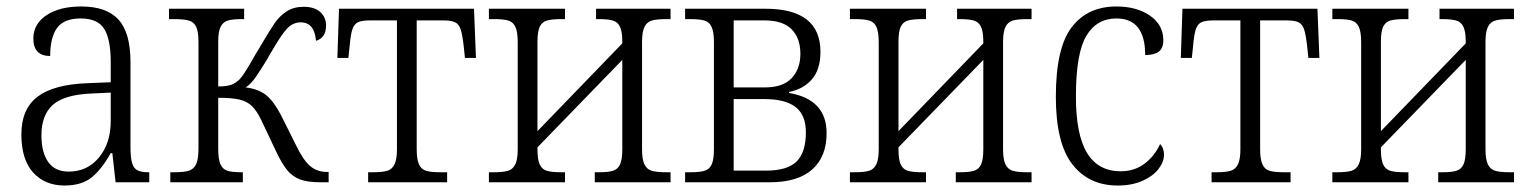

<svg xmlns="http://www.w3.org/2000/svg" viewBox="-20 -563 4719 593"><path d="M46 -148Q46 -226 95.5 -264Q145 -302 249 -306L322 -309V-371Q322 -441 302 -473.5Q282 -506 229 -506Q178 -506 156.5 -477Q135 -448 135 -390Q83 -390 83 -444Q83 -489 123.5 -516Q164 -543 231 -543Q309 -543 346 -502.5Q383 -462 383 -371V-109Q383 -76 388 -59.5Q393 -43 404.5 -37Q416 -31 438 -31H441V0H337L327 -90H322Q294 -40 263 -15Q232 10 179 10Q119 10 82.5 -30Q46 -70 46 -148ZM322 -189V-277L259 -274Q177 -270 142.5 -238.5Q108 -207 108 -145Q108 -92 129 -62.5Q150 -33 192 -33Q250 -33 286 -77Q322 -121 322 -189Z M506 -31H520Q549 -31 564 -36Q579 -41 586 -56.5Q593 -72 593 -105V-433Q593 -465 586 -480Q579 -495 563.5 -499.5Q548 -504 517 -504H502V-536H734V-504H728Q698 -504 683.5 -499.5Q669 -495 661.5 -480.5Q654 -466 654 -435V-296Q681 -296 695 -301.5Q709 -307 721 -319Q735 -334 769 -395Q778 -409 787 -425Q814 -471 829 -492.5Q844 -514 865.5 -528Q887 -542 918 -542Q951 -542 969 -526Q987 -510 987 -484Q987 -446 956 -437Q951 -494 909 -494Q884 -494 865.5 -473.5Q847 -453 819 -404Q817 -400 813.5 -395Q810 -390 807 -383Q782 -342 768.5 -323Q755 -304 739 -293Q780 -288 803.5 -268Q827 -248 848 -207L894 -115Q916 -69 937.5 -50.5Q959 -32 989 -32H995V0H972Q931 0 907.5 -8.5Q884 -17 867 -37.5Q850 -58 831 -99L787 -192Q773 -221 758 -235.5Q743 -250 719.5 -255.5Q696 -261 654 -261V-103Q654 -71 661 -55.5Q668 -40 682.5 -35.5Q697 -31 726 -31H730V0H506Z M1117 -31H1132Q1161 -31 1176 -35.5Q1191 -40 1198.5 -55.5Q1206 -71 1206 -102V-500H1123Q1098 -500 1086 -494.5Q1074 -489 1068.5 -473Q1063 -457 1060 -422L1056 -384H1022L1027 -536H1444L1450 -384H1416L1412 -422Q1408 -457 1402.5 -473Q1397 -489 1385 -494.5Q1373 -500 1348 -500H1267V-102Q1267 -71 1274 -55.5Q1281 -40 1296 -35.5Q1311 -31 1340 -31H1361V0H1117Z M1490 -31H1505Q1534 -31 1549 -35.5Q1564 -40 1571.5 -55.5Q1579 -71 1579 -102V-433Q1579 -464 1572 -479.5Q1565 -495 1550 -499.5Q1535 -504 1506 -504H1490V-536H1725V-504H1714Q1684 -504 1669 -499.5Q1654 -495 1647 -480.5Q1640 -466 1640 -434V-158L1902 -429V-434Q1902 -465 1895 -480Q1888 -495 1873 -499.5Q1858 -504 1829 -504H1821V-536H2051V-504H2038Q2008 -504 1993 -499.5Q1978 -495 1970.5 -480Q1963 -465 1963 -433V-102Q1963 -70 1970.5 -55Q1978 -40 1993 -35.5Q2008 -31 2038 -31H2051V0H1817V-31H1829Q1858 -31 1873 -35.5Q1888 -40 1895 -55Q1902 -70 1902 -102V-378L1640 -108V-102Q1640 -70 1647 -55Q1654 -40 1669 -35.5Q1684 -31 1714 -31H1725V0H1490Z M2096 -31H2112Q2141 -31 2156 -35.5Q2171 -40 2178 -55Q2185 -70 2185 -102V-433Q2185 -464 2178 -479.5Q2171 -495 2156 -499.5Q2141 -504 2112 -504H2096V-536H2344Q2514 -536 2514 -403Q2514 -349 2488 -318.5Q2462 -288 2417 -279V-276Q2533 -256 2533 -152Q2533 -79 2488.5 -39.5Q2444 0 2357 0H2096ZM2342 -293Q2398 -293 2425 -321.5Q2452 -350 2452 -397Q2452 -445 2425 -472.5Q2398 -500 2341 -500H2246V-293ZM2346 -36Q2412 -36 2440.5 -64.5Q2469 -93 2469 -154Q2469 -208 2437 -232.5Q2405 -257 2341 -257H2246V-36Z M2605 -31H2620Q2649 -31 2664 -35.5Q2679 -40 2686.5 -55.5Q2694 -71 2694 -102V-433Q2694 -464 2687 -479.5Q2680 -495 2665 -499.5Q2650 -504 2621 -504H2605V-536H2840V-504H2829Q2799 -504 2784 -499.5Q2769 -495 2762 -480.5Q2755 -466 2755 -434V-158L3017 -429V-434Q3017 -465 3010 -480Q3003 -495 2988 -499.5Q2973 -504 2944 -504H2936V-536H3166V-504H3153Q3123 -504 3108 -499.5Q3093 -495 3085.5 -480Q3078 -465 3078 -433V-102Q3078 -70 3085.5 -55Q3093 -40 3108 -35.5Q3123 -31 3153 -31H3166V0H2932V-31H2944Q2973 -31 2988 -35.5Q3003 -40 3010 -55Q3017 -70 3017 -102V-378L2755 -108V-102Q2755 -70 2762 -55Q2769 -40 2784 -35.5Q2799 -31 2829 -31H2840V0H2605Z M3241 -264Q3241 -415 3290 -479Q3339 -543 3428 -543Q3491 -543 3532 -514.5Q3573 -486 3573 -439Q3573 -414 3559 -403.5Q3545 -393 3517 -393Q3517 -506 3428 -506Q3367 -506 3335 -452Q3303 -398 3303 -265Q3303 -147 3337.5 -90.5Q3372 -34 3441 -34Q3484 -34 3515 -57.5Q3546 -81 3563 -118Q3575 -106 3575 -85Q3575 -63 3558 -41Q3541 -19 3508.5 -4.5Q3476 10 3432 10Q3343 10 3292 -55.5Q3241 -121 3241 -264Z M3722 -31H3737Q3766 -31 3781 -35.5Q3796 -40 3803.5 -55.5Q3811 -71 3811 -102V-500H3728Q3703 -500 3691 -494.5Q3679 -489 3673.5 -473Q3668 -457 3665 -422L3661 -384H3627L3632 -536H4049L4055 -384H4021L4017 -422Q4013 -457 4007.5 -473Q4002 -489 3990 -494.5Q3978 -500 3953 -500H3872V-102Q3872 -71 3879 -55.5Q3886 -40 3901 -35.5Q3916 -31 3945 -31H3966V0H3722Z M4095 -31H4110Q4139 -31 4154 -35.5Q4169 -40 4176.5 -55.5Q4184 -71 4184 -102V-433Q4184 -464 4177 -479.5Q4170 -495 4155 -499.5Q4140 -504 4111 -504H4095V-536H4330V-504H4319Q4289 -504 4274 -499.5Q4259 -495 4252 -480.5Q4245 -466 4245 -434V-158L4507 -429V-434Q4507 -465 4500 -480Q4493 -495 4478 -499.5Q4463 -504 4434 -504H4426V-536H4656V-504H4643Q4613 -504 4598 -499.5Q4583 -495 4575.5 -480Q4568 -465 4568 -433V-102Q4568 -70 4575.5 -55Q4583 -40 4598 -35.5Q4613 -31 4643 -31H4656V0H4422V-31H4434Q4463 -31 4478 -35.5Q4493 -40 4500 -55Q4507 -70 4507 -102V-378L4245 -108V-102Q4245 -70 4252 -55Q4259 -40 4274 -35.5Q4289 -31 4319 -31H4330V0H4095Z"/></svg>

Font: Noto Serif NarrowLight
Style: Regular
Weight: 300
Width: 4
Designer: Monotype Design Team
Foundry: Monotype Imaging Inc.
Version: Version 1.001